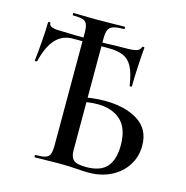

<svg xmlns="http://www.w3.org/2000/svg" viewBox="-107 -826 902 931"><g transform="rotate(15 344.0 -360.5)"><path d="M355 1Q340 0 319 -1Q298 -2 273 -2L201 -1Q181 0 148 0Q146 0 146 -6Q146 -12 148 -12Q182 -12 198 -17Q214 -22 220 -36.5Q226 -51 226 -81V-644Q226 -674 220 -688.5Q214 -703 198.5 -708Q183 -713 149 -713Q147 -713 147 -719Q147 -725 149 -725Q182 -725 200 -724L270 -723L353 -724Q372 -725 406 -725Q408 -725 408 -719Q408 -713 406 -713Q369 -713 351.5 -707Q334 -701 327.5 -686.5Q321 -672 321 -642V-81Q321 -49 336.5 -34Q352 -19 400 -19Q472 -19 504 -55.5Q536 -92 536 -164Q536 -249 493 -288.5Q450 -328 375 -328Q354 -328 329 -324.5Q304 -321 280 -316L276 -337Q342 -353 406 -353Q508 -353 572.5 -312.5Q637 -272 637 -189Q637 -134 609 -90Q581 -46 531.5 -21Q482 4 419 4Q393 4 355 1ZM27 -455Q31 -485 36 -549.5Q41 -614 41 -647Q41 -652 47 -652Q53 -652 53 -647Q53 -625 108 -625Q168 -622 283 -622L344 -623Q382 -625 435 -625Q473 -625 490 -630Q507 -635 512 -650Q513 -654 518.5 -654Q524 -654 524 -650Q521 -620 517.5 -556.5Q514 -493 514 -454Q514 -452 508.5 -452Q503 -452 503 -454Q494 -514 477.5 -546Q461 -578 432.5 -591Q404 -604 356 -604H178Q125 -604 91 -566.5Q57 -529 39 -454Q38 -451 32.5 -451.5Q27 -452 27 -455Z"/></g></svg>

Font: Cormorant Infant SemiBold
Style: Regular
Weight: 600
Designer: Christian Thalmann (Catharsis Fonts)
Foundry: Catharsis Fonts
Version: Version 4.000